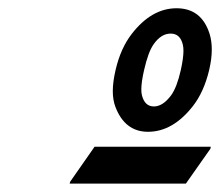

<svg xmlns="http://www.w3.org/2000/svg" viewBox="-20 -767 531 463"><path d="M327.6 -598.6Q320.8 -569.3 320.8 -551.3Q320.8 -543 322.3 -537.1Q329.1 -510.3 351.1 -510.3Q372.6 -510.3 392.6 -537.1Q406.7 -556.6 416 -598.1Q422.4 -627 422.4 -644.5Q422.4 -652.8 420.9 -659.2Q414.6 -686 391.6 -686Q368.2 -686 350.1 -659.7Q337.4 -641.6 327.6 -598.6ZM258.8 -598.6Q271 -650.9 297.9 -685.5Q345.7 -747.1 405.8 -747.1Q465.8 -747.1 485.4 -685.5Q490.7 -668.5 490.7 -647.5Q490.7 -625 484.4 -598.1Q471.7 -544.9 444.8 -510.7Q396.5 -449.2 336.9 -449.2Q281.2 -449.2 258.3 -509.3Q252 -525.9 252 -547.6Q252 -569.3 258.8 -598.6ZM147.9 -324.2 149.4 -329.1 208 -413.1H488.3L487.3 -408.2L428.2 -324.2Z"/></svg>

Font: Nova Script
Style: Regular
Weight: 400
Italic angle: -13°
Version: Version 2.001